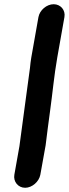

<svg xmlns="http://www.w3.org/2000/svg" viewBox="-20 -716 326 909"><path d="M162 -635 128 -443C125 -428 124 -412 122 -395C106 -272 88 -148 72 -24L48 111C42 144 66 173 99 173C132 173 165 144 171 111L196 -28C203 -80 209 -137 217 -190C229 -276 236 -358 251 -443L285 -635C291 -668 267 -696 234 -696C201 -696 168 -668 162 -635Z"/></svg>

Font: Blanket
Style: BdObl
Weight: 700
Foundry: Cannot Into Space Fonts
Version: Version 0.9